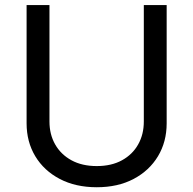

<svg xmlns="http://www.w3.org/2000/svg" viewBox="-20 -748 784 779"><path d="M372.6 11.7Q286.6 11.7 222.4 -22Q158.2 -55.7 123 -114.3Q87.9 -172.9 87.9 -247.6V-727.5H180.7V-254.9Q180.7 -202.6 203.9 -161.9Q227.1 -121.1 270 -97.7Q313 -74.2 372.6 -74.2Q432.1 -74.2 474.9 -97.7Q517.6 -121.1 540.5 -161.9Q563.5 -202.6 563.5 -254.9V-727.5H656.2V-247.6Q656.2 -172.9 621.1 -114.3Q585.9 -55.7 522.2 -22Q458.5 11.7 372.6 11.7Z"/></svg>

Font: Inter
Style: Regular
Weight: 400
Designer: Rasmus Andersson
Foundry: rsms
Version: Version 4.001;git-9221beed3